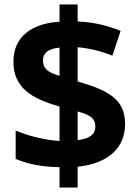

<svg xmlns="http://www.w3.org/2000/svg" viewBox="-20 -780 615 858"><path d="M246 -33V58H327V-35C470 -50 539 -124 539 -226C539 -337 464 -376 327 -416V-569C380 -564 435 -551 482 -531L519 -642C467 -663 404 -681 327 -684V-760H246V-683C121 -675 40 -616 40 -504C40 -389 119 -340 246 -304V-150C183 -154 106 -172 50 -197V-70C101 -48 165 -34 246 -33ZM246 -567V-441C191 -457 172 -475 172 -511C172 -543 196 -563 246 -567ZM327 -154V-282C388 -265 406 -249 406 -214C406 -181 382 -160 327 -154Z"/></svg>

Font: Noto Sans Canadian Aboriginal
Style: Bold
Weight: 700
Designer: Monotype Design Team, Typotheque's Kevin King
Foundry: Monotype Imaging Inc.
Version: Version 2.004